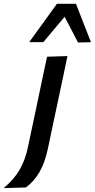

<svg xmlns="http://www.w3.org/2000/svg" viewBox="-116 -796 500 1012"><path d="M-96.5 195.5Q-41.5 149 -12 97.8Q17.5 46.5 32 -24L73 -218L83.5 -267.5Q98 -337.5 109.2 -390.2Q120.5 -443 132 -497L239.5 -500.5Q228 -445 216.8 -392Q205.5 -339 190.5 -268Q173 -185 160.5 -126.5Q148 -68 136 -11Q120.5 62 91.8 111.5Q63 161 20.5 192ZM38 -574Q75 -625.5 111.2 -675.2Q147.5 -725 184 -776H284.5Q304 -725.5 323.8 -674.8Q343.5 -624 363.5 -573.5L295 -572Q278 -605.5 260.2 -639.5Q242.5 -673.5 224.5 -707.5Q196 -674 168.2 -640.5Q140.5 -607 112.5 -574Z"/></svg>

Font: Commissioner Medium
Style: Italic
Weight: 500
Italic angle: -12°
Designer: Kostas Bartsokas
Foundry: Kostas Bartsokas
Version: Version 1.000; ttfautohint (v1.8.3)